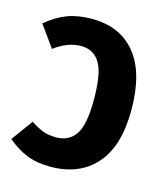

<svg xmlns="http://www.w3.org/2000/svg" viewBox="-90 -616 607 701"><g transform="rotate(15 213.5 -265.5)"><path d="M397 -261Q397 -124 335 -54.5Q273 15 164 15Q113 15 74.5 -0.5Q36 -16 1 -46L60 -127Q88 -109 108 -101.5Q128 -94 157 -94Q204 -94 229.5 -130Q255 -166 255 -262Q255 -362 231 -401Q207 -440 160 -440Q109 -440 59 -402L1 -483Q40 -516 80 -531Q120 -546 173 -546Q279 -546 338 -474Q397 -402 397 -261Z"/></g></svg>

Font: Fira Sans Extra Condensed SemiBold
Style: Regular
Weight: 600
Width: 1
Designer: Carrois Corporate & Edenspiekermann AG
Foundry: Carrois Corporate GbR & Edenspiekermann AG
Version: Version 4.203